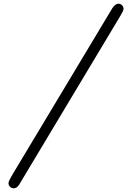

<svg xmlns="http://www.w3.org/2000/svg" viewBox="-20 -769 688 1038"><path d="M25.9 221.2Q25.9 217.3 27.8 211.7Q29.8 206.1 34.4 198Q39.1 189.9 42.5 183.3Q45.9 176.8 54 163.3Q62 149.9 66.9 142.1L586.9 -724.1Q604 -749 619.1 -749Q631.3 -749 639.6 -741Q647.9 -732.9 647.9 -721.2Q647.9 -712.4 631.8 -685.1L92.8 213.9Q91.8 214.8 88.4 221.4Q85 228 82.5 231.4Q80.1 234.9 75.4 239.5Q70.8 244.1 65.4 246.6Q60.1 249 54.2 249Q43 249 34.4 240.7Q25.9 232.4 25.9 221.2Z"/></svg>

Font: CMU Concrete
Style: Italic
Weight: 500
Italic angle: -14.04°
Version: Version 0.7.0